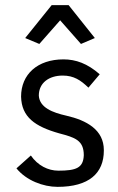

<svg xmlns="http://www.w3.org/2000/svg" viewBox="-20 -716 461 747"><path d="M181 -696 78 -568 133 -545 214 -637 295 -545 349 -568 247 -696ZM368 -427C320 -469 275 -485 227 -485C126 -485 62 -427 62 -340C64 -261 115 -224 211 -197C272 -181 306 -170 306 -112C304 -63 277 -52 207 -52C167 -52 127 -72 100 -111L44 -61C82 -14 148 11 204 11C326 11 384 -42 384 -130V-132C384 -211 317 -248 238 -266C185 -278 134 -297 131 -344C131 -394 171 -422 224 -422C267 -422 294 -404 324 -375Z"/></svg>

Font: Mint Spirit
Style: Regular
Weight: 400
Designer: HARENDAL Hirwen
Foundry: Arkandis Digital Foundry.
Version: Version 1.004;FFEdit